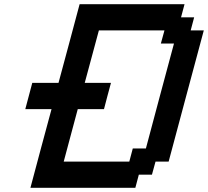

<svg xmlns="http://www.w3.org/2000/svg" viewBox="-20 -895 991 915"><path d="M125 0H625L641.6 -62.5H704.1L721.2 -125H783.7Q811.5 -229.5 867.4 -437.7Q923.3 -646 951.2 -750H888.7L905.3 -812.5H842.8L859.4 -875H359.4Q342.8 -812.5 309.3 -687.5Q275.9 -562.5 258.8 -500H133.8Q128.4 -479 117.2 -437.5Q106 -396 100.6 -375H225.6Q208.5 -312.5 175 -187.5Q141.6 -62.5 125 0ZM596.2 -125H283.7Q294.9 -167 317.1 -250Q339.4 -333 350.6 -375H475.6Q481 -395.5 491.9 -437.3Q502.9 -479 508.8 -500H383.8Q395 -541.5 417.5 -625Q439.9 -708.5 451.2 -750H763.7L746.6 -687.5H809.1Q786.6 -604 741.9 -437.3Q697.3 -270.5 675.3 -187.5H612.8Z"/></svg>

Font: Faithful 32x
Style: Oblique
Weight: 400
Foundry: Faithful Resource Pack
Version: Version 1.0; January 27, 2023